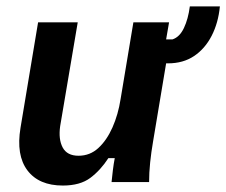

<svg xmlns="http://www.w3.org/2000/svg" viewBox="-20 -570 708 601"><path d="M176.7 10.8Q101.7 10.8 65.8 -36.7Q30 -84.2 44.2 -170L99.2 -500H223.3L168.3 -175Q162.5 -134.2 176.2 -108.3Q190 -82.5 225.8 -82.5Q261.7 -82.5 287.9 -106.7Q314.2 -130.8 332.1 -171.2Q350 -211.7 357.5 -260L397.5 -500H509.2L500 -446.7H520Q542.5 -454.2 555.8 -482.5Q569.2 -510.8 574.2 -550H668.3Q663.3 -498.3 642.5 -457.9Q621.7 -417.5 587.5 -394.6Q553.3 -371.7 505.8 -371.7H500L459.2 -127.5Q453.3 -93.3 450 -61.3Q446.7 -29.2 446.7 0H329.2Q330.8 -16.7 333.3 -37.1Q335.8 -57.5 339.2 -75H319.2Q295 -37.5 262.9 -13.3Q230.8 10.8 176.7 10.8Z"/></svg>

Font: Familjen Grotesk SemiBold
Style: Italic
Weight: 600
Italic angle: -9.46201°
Designer: Anders Wikstroem, Jonas Baeckman, Matilda Gysing, Kristian Moeller
Foundry: Familjen STHLM AB
Version: Version 2.002